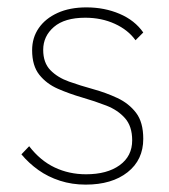

<svg xmlns="http://www.w3.org/2000/svg" viewBox="-20 -490 457 520"><path d="M212 10Q175 10 142.5 -0.5Q110 -11 84 -29.5Q58 -48 38 -72L59 -94Q89 -55 128 -36.5Q167 -18 213 -18Q270 -18 304 -42.5Q338 -67 338 -110Q338 -148 318.5 -170Q299 -192 268 -204Q237 -216 202.5 -226Q168 -236 137 -249.5Q106 -263 86.5 -287.5Q67 -312 67 -354Q67 -388 85 -414Q103 -440 136 -455Q169 -470 214 -470Q263 -470 304 -452.5Q345 -435 368 -402L347 -381Q327 -409 291 -425.5Q255 -442 211 -442Q155 -442 126 -417Q97 -392 97 -355Q97 -320 116.5 -300Q136 -280 167 -269Q198 -258 232.5 -248.5Q267 -239 298 -224.5Q329 -210 348.5 -184.5Q368 -159 368 -114Q368 -57 325.5 -23.5Q283 10 212 10Z"/></svg>

Font: Outfit Thin Thin
Style: Regular
Weight: 250
Version: Version 1.100;gftools[0.9.27]